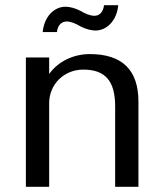

<svg xmlns="http://www.w3.org/2000/svg" viewBox="-20 -722 635 742"><path d="M170 -323C170 -396 227 -453 302 -453C387 -453 425 -409 425 -311V0H515V-329C515 -452 452 -513 327 -513C263 -513 204 -484 170 -436V-500H80V0H170ZM382 -702C379 -675 364 -661 345 -661C329 -661 309 -669 291 -680C270 -691 249 -696 233 -696C191 -696 151 -660 145 -598H200C203 -625 218 -639 238 -639C253 -639 273 -631 291 -620C312 -609 334 -604 349 -604C391 -604 431 -640 437 -702Z"/></svg>

Font: Perun
Style: Regular
Weight: 400
Foundry: Copyright (c) Stefan Peev, Context Ltd, 2016
Version: Version 1.089